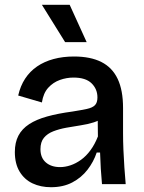

<svg xmlns="http://www.w3.org/2000/svg" viewBox="-20 -769 600 802"><path d="M193 13Q150 13 116 -3Q82 -19 62 -52Q42 -85 42 -134Q42 -174 57 -202.5Q72 -231 102 -250.5Q132 -270 177 -282.5Q222 -295 282 -303Q320 -309 343 -314Q366 -319 376.5 -329.5Q387 -340 387 -362Q387 -397 362.5 -421Q338 -445 287 -445Q258 -445 230 -435Q202 -425 181.5 -402.5Q161 -380 155 -341L56 -370Q65 -410 85 -440.5Q105 -471 135 -491.5Q165 -512 204 -522.5Q243 -533 289 -533Q358 -533 403.5 -510Q449 -487 471.5 -439.5Q494 -392 494 -318V-213Q494 -180 495.5 -143.5Q497 -107 499.5 -70.5Q502 -34 505 0H406Q403 -31 401 -64.5Q399 -98 398 -132H384Q371 -93 345.5 -60Q320 -27 282 -7Q244 13 193 13ZM231 -71Q252 -71 274.5 -78.5Q297 -86 318.5 -101.5Q340 -117 358 -141.5Q376 -166 389 -199L388 -285L413 -281Q397 -266 372 -258Q347 -250 317 -245.5Q287 -241 257 -235.5Q227 -230 202.5 -220.5Q178 -211 163.5 -193.5Q149 -176 149 -146Q149 -110 171.5 -90.5Q194 -71 231 -71ZM252 -593 155 -749H271L342 -593Z"/></svg>

Font: Bricolage Grotesque 24pt Medium
Style: Regular
Weight: 500
Designer: Mathieu Triay
Foundry: Atelier Triay
Version: Version 1.001;gftools[0.9.33.dev8+g029e19f]